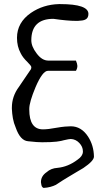

<svg xmlns="http://www.w3.org/2000/svg" viewBox="-20 -696 511 938"><path d="M268 -676Q271 -676 274 -676Q412 -676 412 -628Q412 -607 396 -600Q386 -595 360 -594Q356 -594 352 -594Q309 -594 241 -604Q133 -604 133 -499Q133 -469 159 -435Q185 -400 216 -400H351Q358 -383 358 -374Q358 -362 351 -350H214Q188 -350 154 -271Q123 -197 123 -164Q123 -163 123 -161Q123 -64 190 -64Q202 -64 219 -66Q236 -68 257 -72Q280 -76 297 -77.5Q314 -79 326 -79Q377 -79 410 -29Q438 14 439 69Q439 90 387 125Q375 132 356.5 143Q338 154 313 169Q301 176 286 185.5Q271 195 253 207Q241 213 226 217Q211 221 194 222Q189 222 184 214Q183 211 182 206.5Q181 202 180 194Q180 164 208 145Q229 126 261 124Q313 119 359 84Q384 67 385 46Q385 45 385 43Q385 21 367.5 2.5Q350 -16 326 -17Q318 -17 292 -11Q278 -7 269 -6Q260 -5 256 -4Q231 -1 186 -1Q172 -1 159 -2Q146 -3 117 -6Q79 -9 57 -72Q47 -95 43 -118Q39 -141 38 -164Q38 -167 38 -170Q38 -225 72 -271L127 -352Q133 -358 133 -368Q133 -374 115 -392Q91 -415 81 -436Q63 -469 63 -511Q63 -586 131 -633Q191 -674 268 -676Z"/></svg>

Font: New Athena Unicode
Style: Regular
Weight: 400
Designer: J. Rusten 1997; rev. by R. Hancock 2001, 2002, rev. by D. Mastronarde 2002-2021
Foundry: GreekKeys New Athena Unicode
Version: Version 5.008